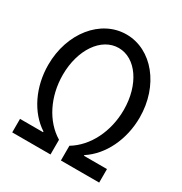

<svg xmlns="http://www.w3.org/2000/svg" viewBox="-166 -835 912 960"><g transform="rotate(30 290.0 -355.0)"><path d="M290 -632C390 -632 466 -521 466 -376C466 -251 410 -139 320 -85V0H541V-78H408V-82C498 -140 554 -256 554 -383C554 -566 438 -710 290 -710C142 -710 26 -566 26 -383C26 -256 82 -140 172 -82V-78H39V0H260V-85C170 -139 114 -251 114 -376C114 -521 190 -632 290 -632Z"/></g></svg>

Font: CommitMono-dimboump
Style: Regular
Weight: 400
Monospace: yes
Designer: Eigil Nikolajsen
Foundry: Eigil Nikolajsen
Version: Version 1.143